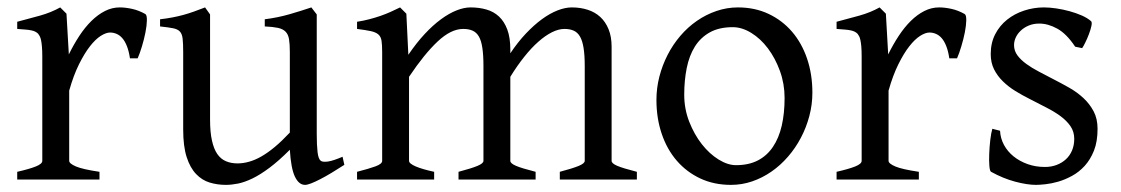

<svg xmlns="http://www.w3.org/2000/svg" viewBox="-20 -489 3054 523"><path d="M376 -450.7Q380.4 -447.8 380.1 -433.6Q379.9 -419.4 376.2 -400.9Q372.6 -382.3 366.7 -362.8Q360.8 -343.3 355 -330.1H334Q331.1 -349.6 325.7 -363.3Q320.3 -377 313.2 -385Q306.2 -393.1 297.6 -396.7Q289.1 -400.4 279.8 -400.4Q269 -400.4 254.6 -391.4Q240.2 -382.3 225.1 -363Q210 -343.8 195.1 -313.7Q180.2 -283.7 168.5 -242.2V-50.8Q168.5 -43.5 186.8 -35.6Q205.1 -27.8 251 -21V0H26.9V-21Q59.1 -28.3 77.1 -35.4Q95.2 -42.5 95.2 -50.8V-335Q95.2 -351.1 94.2 -362.1Q93.3 -373 91.8 -379.9Q90.3 -386.7 88.1 -390.6Q85.9 -394.5 84 -397Q80.6 -400.4 76.4 -402.6Q72.3 -404.8 65.7 -406.2Q59.1 -407.7 49.8 -408.4Q40.5 -409.2 26.9 -410.2V-429.7Q58.6 -438 89.1 -446.5Q119.6 -455.1 144 -468.8L161.1 -451.7L167.5 -340.8Q180.7 -367.7 196 -391.1Q211.4 -414.6 229 -431.9Q246.6 -449.2 265.9 -459Q285.2 -468.8 306.2 -468.8Q321.8 -468.8 339.8 -464.8Q357.9 -460.9 376 -450.7Z M918 -40Q899.9 -28.3 883.3 -18.3Q866.7 -8.3 852.5 -1Q838.4 6.3 827.6 10.5Q816.9 14.6 811 14.6Q793.9 14.6 783.2 -8.1Q772.5 -30.8 769.5 -81.1Q739.3 -50.8 714.1 -32Q689 -13.2 667.7 -2.9Q646.5 7.3 628.7 11Q610.8 14.6 595.2 14.6Q572.3 14.6 551.3 8.3Q530.3 2 514.2 -14.9Q498 -31.7 488.5 -61Q479 -90.3 479 -136.2V-347.2Q479 -370.6 477.5 -383.5Q476.1 -396.5 470 -403.1Q463.9 -409.7 451.2 -412.1Q438.5 -414.6 416 -417V-436.5Q433.6 -438.5 449 -441.4Q464.4 -444.3 478.8 -448.2Q493.2 -452.1 507.8 -457.3Q522.5 -462.4 538.6 -468.8L552.2 -449.7V-163.1Q552.2 -128.9 557.4 -106Q562.5 -83 572 -69.3Q581.5 -55.7 595.5 -49.8Q609.4 -43.9 627 -43.9Q642.6 -43.9 658.9 -48.6Q675.3 -53.2 692.6 -63.2Q710 -73.2 729 -89.1Q748 -105 769.5 -127.9V-347.2Q769.5 -369.1 767.3 -382.3Q765.1 -395.5 757.8 -402.8Q750.5 -410.2 737.1 -413.1Q723.6 -416 701.2 -417V-436.5Q736.3 -440.9 768.6 -450.2Q800.8 -459.5 828.1 -468.8L842.8 -449.7V-124Q842.8 -93.8 845 -74.7Q847.2 -55.7 854 -50.8Q859.9 -46.9 874 -49.1Q888.2 -51.3 913.1 -62Z M1504.9 0V-21Q1540 -30.3 1556.4 -37.1Q1572.8 -43.9 1572.8 -50.8V-309.1Q1572.8 -338.9 1569.6 -358.6Q1566.4 -378.4 1559.8 -389.6Q1553.2 -400.9 1542.7 -405.5Q1532.2 -410.2 1517.6 -410.2Q1501.5 -410.2 1483.4 -401.1Q1465.3 -392.1 1446.3 -375.2Q1427.2 -358.4 1408 -334.2Q1388.7 -310.1 1370.1 -279.8V-50.8Q1370.1 -43.9 1385.3 -37.4Q1400.4 -30.8 1439 -21V0H1229V-21Q1264.2 -30.3 1280.5 -37.1Q1296.9 -43.9 1296.9 -50.8V-309.1Q1296.9 -338.9 1293.9 -358.6Q1291 -378.4 1284.4 -389.6Q1277.8 -400.9 1267.3 -405.5Q1256.8 -410.2 1241.7 -410.2Q1208.5 -410.2 1172.1 -376Q1135.7 -341.8 1094.2 -279.8V-50.8Q1094.2 -43.5 1112.5 -35.6Q1130.9 -27.8 1162.6 -21V0H952.6V-21Q984.9 -29.3 1002.9 -35.9Q1021 -42.5 1021 -50.8V-347.2Q1021 -366.7 1019.3 -377.9Q1017.6 -389.2 1010.5 -395.3Q1003.4 -401.4 989.7 -404.3Q976.1 -407.2 952.6 -410.2V-429.7Q971.2 -432.6 986.8 -436.8Q1002.4 -440.9 1016.6 -445.8Q1030.8 -450.7 1043.7 -456.5Q1056.6 -462.4 1069.8 -468.8L1086.9 -451.7L1092.3 -339.8Q1114.3 -372.1 1136.7 -396.2Q1159.2 -420.4 1181.2 -436.5Q1203.1 -452.6 1223.6 -460.7Q1244.1 -468.8 1261.7 -468.8Q1285.2 -468.8 1304.9 -463.1Q1324.7 -457.5 1339.1 -444.1Q1353.5 -430.7 1361.8 -408.7Q1370.1 -386.7 1370.1 -354V-343.8Q1390.6 -374.5 1412.6 -397.7Q1434.6 -420.9 1456.3 -436.8Q1478 -452.6 1498.8 -460.7Q1519.5 -468.8 1537.6 -468.8Q1561 -468.8 1580.8 -462.4Q1600.6 -456.1 1615 -442.9Q1629.4 -429.7 1637.7 -409.4Q1646 -389.2 1646 -361.8V-50.8Q1646 -43.9 1661.1 -37.4Q1676.3 -30.8 1714.8 -21V0Z M2117.2 -222.2Q2117.2 -260.7 2104.5 -295.7Q2091.8 -330.6 2071.8 -357.2Q2051.8 -383.8 2026.4 -399.4Q2001 -415 1976.1 -415Q1939 -415 1913.6 -400.9Q1888.2 -386.7 1872.8 -362.1Q1857.4 -337.4 1850.6 -303.7Q1843.8 -270 1843.8 -231Q1843.8 -192.4 1857.4 -157.5Q1871.1 -122.6 1891.8 -96.2Q1912.6 -69.8 1937.5 -54.4Q1962.4 -39.1 1984.9 -39.1Q2019.5 -39.1 2044.4 -52Q2069.3 -64.9 2085.4 -88.9Q2101.6 -112.8 2109.4 -146.5Q2117.2 -180.2 2117.2 -222.2ZM2192.9 -236.8Q2192.9 -204.1 2184.6 -172.9Q2176.3 -141.6 2161.6 -113.8Q2147 -85.9 2126.5 -62.3Q2106 -38.6 2081.3 -21.5Q2056.6 -4.4 2028.8 5.1Q2001 14.6 1971.2 14.6Q1924.8 14.6 1887.5 -2.9Q1850.1 -20.5 1823.5 -51.3Q1796.9 -82 1782.5 -124.5Q1768.1 -167 1768.1 -216.8Q1768.1 -249 1776.1 -280.3Q1784.2 -311.5 1798.6 -339.6Q1813 -367.7 1833.3 -391.4Q1853.5 -415 1878.2 -432.1Q1902.8 -449.2 1931.4 -459Q1960 -468.8 1990.2 -468.8Q2036.1 -468.8 2073.5 -451.2Q2110.8 -433.6 2137.5 -402.6Q2164.1 -371.6 2178.5 -329.1Q2192.9 -286.6 2192.9 -236.8Z M2607.9 -450.7Q2612.3 -447.8 2612.1 -433.6Q2611.8 -419.4 2608.2 -400.9Q2604.5 -382.3 2598.6 -362.8Q2592.8 -343.3 2586.9 -330.1H2565.9Q2563 -349.6 2557.6 -363.3Q2552.2 -377 2545.2 -385Q2538.1 -393.1 2529.5 -396.7Q2521 -400.4 2511.7 -400.4Q2501 -400.4 2486.6 -391.4Q2472.2 -382.3 2457 -363Q2441.9 -343.8 2427 -313.7Q2412.1 -283.7 2400.4 -242.2V-50.8Q2400.4 -43.5 2418.7 -35.6Q2437 -27.8 2482.9 -21V0H2258.8V-21Q2291 -28.3 2309.1 -35.4Q2327.1 -42.5 2327.1 -50.8V-335Q2327.1 -351.1 2326.2 -362.1Q2325.2 -373 2323.7 -379.9Q2322.3 -386.7 2320.1 -390.6Q2317.9 -394.5 2315.9 -397Q2312.5 -400.4 2308.3 -402.6Q2304.2 -404.8 2297.6 -406.2Q2291 -407.7 2281.7 -408.4Q2272.5 -409.2 2258.8 -410.2V-429.7Q2290.5 -438 2321 -446.5Q2351.6 -455.1 2376 -468.8L2393.1 -451.7L2399.4 -340.8Q2412.6 -367.7 2428 -391.1Q2443.4 -414.6 2460.9 -431.9Q2478.5 -449.2 2497.8 -459Q2517.1 -468.8 2538.1 -468.8Q2553.7 -468.8 2571.8 -464.8Q2589.8 -460.9 2607.9 -450.7Z M2969.7 -138.2Q2969.7 -103.5 2960 -78.9Q2950.2 -54.2 2934.6 -37.1Q2918.9 -20 2899.9 -9.8Q2880.9 0.5 2862.3 5.9Q2843.8 11.2 2827.4 12.9Q2811 14.6 2801.8 14.6Q2778.3 14.6 2745.4 5.9Q2712.4 -2.9 2679.7 -21Q2676.3 -22.5 2675 -36.9Q2673.8 -51.3 2674.6 -70.1Q2675.3 -88.9 2677.5 -107.9Q2679.7 -127 2683.1 -138.2L2704.1 -132.8Q2705.1 -112.3 2714.8 -94.2Q2724.6 -76.2 2741 -63Q2757.3 -49.8 2779.1 -42Q2800.8 -34.2 2826.2 -34.2Q2843.8 -34.2 2858.4 -39.8Q2873 -45.4 2883.8 -55.4Q2894.5 -65.4 2900.4 -79.6Q2906.2 -93.8 2906.2 -110.8Q2906.2 -130.4 2895.8 -145.5Q2885.3 -160.6 2868.2 -173.1Q2851.1 -185.5 2829.3 -196.5Q2807.6 -207.5 2785.2 -219.2Q2764.6 -229.5 2745.6 -241.2Q2726.6 -252.9 2711.7 -267.6Q2696.8 -282.2 2687.7 -300.3Q2678.7 -318.4 2678.7 -341.8Q2678.7 -372.1 2690.9 -395.8Q2703.1 -419.4 2723.4 -435.5Q2743.7 -451.7 2769.8 -460.2Q2795.9 -468.8 2823.7 -468.8Q2838.9 -468.8 2857.2 -466.1Q2875.5 -463.4 2893.3 -458.5Q2911.1 -453.6 2926.8 -446.8Q2942.4 -439.9 2952.1 -431.2Q2955.1 -428.2 2952.9 -418Q2950.7 -407.7 2946 -395.5Q2941.4 -383.3 2936 -372.6Q2930.7 -361.8 2927.7 -357.9L2908.7 -361.8Q2885.3 -397 2860.1 -410.9Q2835 -424.8 2811 -424.8Q2794.9 -424.8 2782.2 -419.4Q2769.5 -414.1 2760.5 -405.5Q2751.5 -397 2746.8 -386.7Q2742.2 -376.5 2742.2 -366.2Q2742.2 -350.6 2751.5 -338.1Q2760.7 -325.7 2775.9 -314.7Q2791 -303.7 2810.3 -293.7Q2829.6 -283.7 2850.1 -272.9Q2871.1 -262.2 2892.6 -250Q2914.1 -237.8 2931.2 -221.9Q2948.2 -206.1 2959 -185.8Q2969.7 -165.5 2969.7 -138.2Z"/></svg>

Font: Gentium Unicode
Style: Regular
Weight: 400
Version: Version 1.009